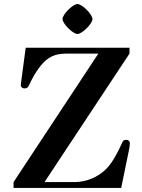

<svg xmlns="http://www.w3.org/2000/svg" viewBox="-20 -929 701 949"><path d="M289 -835C289 -812 340 -761 363 -761C386 -761 437 -812 437 -835C437 -858 386 -909 363 -909C340 -909 289 -858 289 -835ZM47 0H579L619 -195C620 -203 622 -215 622 -222C622 -231 614 -238 604 -238C591 -238 586 -231 582 -220C564 -178 534 -123 506 -95C464 -52 404 -29 348 -29H200L620 -664V-693H107L86 -535C85 -527 83 -514 83 -507C83 -498 91 -492 101 -492C114 -492 119 -498 124 -509C140 -543 157 -574 181 -604C217 -648 252 -664 308 -664H466L47 -29Z"/></svg>

Font: Monomakh Unicode
Style: Regular
Weight: 400
Version: Version 1.2